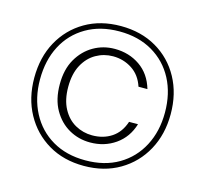

<svg xmlns="http://www.w3.org/2000/svg" viewBox="-102 -816 997 934"><g transform="rotate(15 396.5 -349.0)"><path d="M396 3Q294 3 217 -42.5Q140 -88 96.5 -167.5Q53 -247 53 -349Q53 -453 96.5 -532Q140 -611 217 -656Q294 -701 396 -701Q498 -701 575.5 -656Q653 -611 696.5 -531.5Q740 -452 740 -349Q740 -247 696.5 -167.5Q653 -88 575.5 -42.5Q498 3 396 3ZM396 -115Q338 -115 289.5 -142.5Q241 -170 211 -222.5Q181 -275 181 -351Q181 -426 211 -478Q241 -530 289.5 -558Q338 -586 396 -586Q468 -586 523 -548Q578 -510 599 -438H554Q536 -493 493 -521Q450 -549 397 -549Q351 -549 311.5 -526.5Q272 -504 248 -459.5Q224 -415 224 -349Q224 -284 248 -239.5Q272 -195 311.5 -173Q351 -151 397 -151Q453 -151 494.5 -178.5Q536 -206 554 -261H599Q578 -192 523 -153.5Q468 -115 396 -115ZM396 -25Q493 -25 563.5 -66.5Q634 -108 672.5 -181.5Q711 -255 711 -349Q711 -445 672.5 -518Q634 -591 563 -632.5Q492 -674 396 -674Q300 -674 229 -632.5Q158 -591 120 -518Q82 -445 82 -349Q82 -255 120.5 -181.5Q159 -108 229.5 -66.5Q300 -25 396 -25Z"/></g></svg>

Font: DM Sans 24pt ExtraLight
Style: Regular
Weight: 250
Designer: Colophon Foundry, Jonny Pinhorn
Foundry: Colophon Foundry
Version: Version 4.004;gftools[0.9.30]